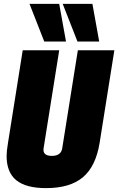

<svg xmlns="http://www.w3.org/2000/svg" viewBox="-20 -959 609 989"><path d="M217 10Q114 10 64 -30.5Q14 -71 14 -156Q14 -180 21 -222L97 -700H285L205 -198Q197 -156 247 -156Q296 -156 301 -198L381 -700H569L493 -222Q473 -101 406.5 -45.5Q340 10 217 10ZM208 -745 132 -939H285L320 -745ZM379 -745 303 -939H456L491 -745Z"/></svg>

Font: Georama Semi Condensed Black
Style: Italic
Weight: 900
Width: 4
Italic angle: -9°
Designer: Jean-Baptiste Levee
Foundry: Production Type
Version: Version 1.000